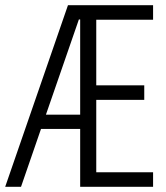

<svg xmlns="http://www.w3.org/2000/svg" viewBox="-20 -720 640 740"><path d="M0 0H61L138 -223H289V0H570V-56H351V-335H536V-391H351V-644H570V-700H242ZM157 -278 284 -645H289V-278Z"/></svg>

Font: CommitMonoV142 ExtLt
Style: Regular
Weight: 200
Monospace: yes
Designer: Eigil Nikolajsen
Foundry: Eigil Nikolajsen
Version: Version 1.142